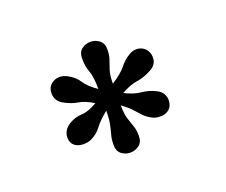

<svg xmlns="http://www.w3.org/2000/svg" viewBox="-61 -807 534 453"><g transform="rotate(-20 206.0 -580.0)"><path d="M199 -441Q186.5 -441 177 -448.5Q167.5 -456 167.5 -471Q167.5 -485.5 170.5 -496Q173.5 -506.5 176.2 -519.5Q179 -532.5 179 -553.5Q157.5 -536 148 -522.8Q138.5 -509.5 121 -501Q116 -499 111.2 -498.2Q106.5 -497.5 102.5 -497.5Q88.5 -497.5 79.8 -504.5Q71 -511.5 71 -525Q71 -533 75.2 -541Q79.5 -549 90 -555.5Q105 -564.5 121.5 -565Q138 -565.5 161 -579Q139.5 -592 123 -594.5Q106.5 -597 88 -607.5Q71.5 -617.5 71.5 -636Q71.5 -650 80.8 -658Q90 -666 102 -666Q111.5 -666 121 -661Q138 -652.5 147.8 -637.5Q157.5 -622.5 179 -608Q179 -639.5 173.2 -653.8Q167.5 -668 167.5 -689Q167.5 -704 177 -711.5Q186.5 -719 199 -719Q211.5 -719 221.2 -711.5Q231 -704 231 -689Q231 -674 227.2 -663.8Q223.5 -653.5 219.5 -641.2Q215.5 -629 215.5 -608Q240.5 -624 251.5 -638Q262.5 -652 278 -661Q286.5 -665.5 295 -665.5Q308 -665.5 316.8 -656.5Q325.5 -647.5 325.5 -634Q325.5 -617 309 -607.5Q289 -596.5 271.8 -594.2Q254.5 -592 231 -579Q253.5 -567.5 271.5 -566Q289.5 -564.5 307.5 -555.5Q317.5 -550.5 321.8 -542.8Q326 -535 326 -527Q326 -513 317.5 -505Q309 -497 295 -497Q290 -497 285.2 -497.8Q280.5 -498.5 275.5 -501Q263 -507.5 255.8 -515Q248.5 -522.5 240.2 -532Q232 -541.5 215.5 -553.5Q215.5 -532 219.5 -519.5Q223.5 -507 227.2 -496.8Q231 -486.5 231 -471Q231 -456 221.2 -448.5Q211.5 -441 199 -441Z"/></g></svg>

Font: Imbue 10pt Black
Style: Regular
Weight: 900
Designer: Tyler Finck
Foundry: Etcetera Type Company
Version: Version 1.102; ttfautohint (v1.8.3)